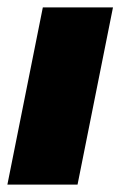

<svg xmlns="http://www.w3.org/2000/svg" viewBox="-30 -500 326 520"><path d="M86 -480H276L180 0H-10Z"/></svg>

Font: Readiness ExtraBold
Style: Italic
Weight: 800
Italic angle: -12°
Designer: Katatrad Team
Foundry: CadsonDemak
Version: Version 1.00;January 16, 2020;FontCreator 12.0.0.2550 64-bit